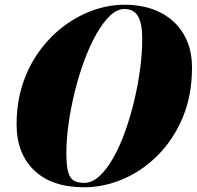

<svg xmlns="http://www.w3.org/2000/svg" viewBox="-20 -780 830 810"><path d="M335 10Q198 10 124 -61.5Q50 -133 50 -255Q50 -349 76.5 -427.8Q103 -506.5 148.8 -568Q194.5 -629.5 253 -672.5Q311.5 -715.5 376.2 -737.8Q441 -760 505 -760Q591.5 -760 655.5 -727.8Q719.5 -695.5 754.8 -636Q790 -576.5 790 -495Q790 -377.5 750.8 -284.2Q711.5 -191 646 -125.2Q580.5 -59.5 499.5 -24.8Q418.5 10 335 10ZM335 -8.5Q368.5 -8.5 399.5 -37Q430.5 -65.5 458 -114.2Q485.5 -163 507.8 -225Q530 -287 546.2 -355Q562.5 -423 571.2 -490Q580 -557 580 -615Q580 -647.5 575.8 -671.5Q571.5 -695.5 562.5 -711Q553.5 -726.5 539.2 -734.2Q525 -742 505 -742Q474 -742 444 -713.5Q414 -685 386.5 -636.2Q359 -587.5 336 -525.5Q313 -463.5 296 -395.2Q279 -327 269.5 -260Q260 -193 260 -135Q260 -81.5 267.5 -54.5Q275 -27.5 291.5 -18Q308 -8.5 335 -8.5Z"/></svg>

Font: Bodoni Moda 11pt Black
Style: Italic
Weight: 900
Italic angle: -13°
Designer: Owen Earl
Foundry: indestructible type
Version: Version 2.004